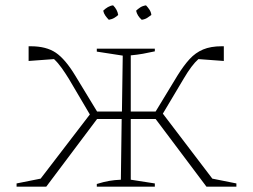

<svg xmlns="http://www.w3.org/2000/svg" viewBox="-20 -698 946 718"><path d="M403 -678Q419 -662 422 -642Q417 -637 408 -631.5Q399 -626 387 -624Q380 -631 374 -639.5Q368 -648 366 -658Q374 -666 383.5 -671.5Q393 -677 403 -678ZM526 -678Q532 -672 538.5 -662.5Q545 -653 546 -642Q539 -637 531 -631.5Q523 -626 510 -624Q493 -639 489 -658Q495 -664 504 -670Q513 -676 526 -678ZM153 0H42V-12L132 -30L316 -270L237 -404Q224 -425 210.5 -444Q197 -463 182 -477L87 -470V-525H95Q153 -525 188.5 -501Q224 -477 261 -416L343 -281H436L439 -490L342 -505V-516H559V-506Q537 -501 514.5 -497Q492 -493 469 -491V-281H562L644 -416Q667 -453 689 -477Q711 -501 739.5 -513Q768 -525 809 -525H817V-470L722 -477Q697 -455 667 -404L589 -273L774 -30L864 -12V0H752L562 -253H469V-26L559 -12V0H342V-10Q368 -18 388 -21.5Q408 -25 432 -26L435 -253H343Z"/></svg>

Font: Piazzolla SC Thin
Style: Regular
Weight: 100
Designer: Juan Pablo del Peral
Foundry: Huerta Tipografica
Version: Version 1.330